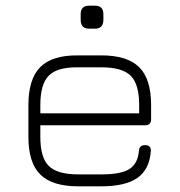

<svg xmlns="http://www.w3.org/2000/svg" viewBox="-20 -656 632 676"><path d="M294 -555Q264 -555 264 -586V-606Q264 -636 294 -636H314Q344 -636 344 -606V-586Q344 -555 314 -555ZM255 0Q164 0 122 -41.5Q80 -83 80 -174V-286Q80 -378 122 -420Q164 -462 255 -461H337Q428 -461 470 -419.5Q512 -378 512 -286V-236Q512 -215 491 -215H122V-174Q122 -101 152 -71.5Q182 -42 255 -42H337Q405 -42 435 -60.5Q465 -79 469 -124Q470 -145 491 -145Q513 -145 511 -123Q506 -59 463.5 -29.5Q421 0 337 0ZM255 -419Q182 -420 152 -390Q122 -360 122 -286V-257H470V-286Q470 -360 440 -389.5Q410 -419 337 -419Z"/></svg>

Font: Jura Light
Style: Regular
Weight: 300
Designer: Daniel Johnson, Alexei Vanyashin
Foundry: Daniel Johnson
Version: Version 5.103